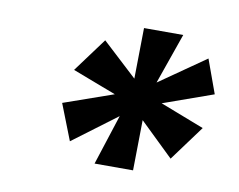

<svg xmlns="http://www.w3.org/2000/svg" viewBox="-52 -804 635 511"><g transform="rotate(10 265.5 -549.0)"><path d="M232 -360 276 -496 157 -407 119 -504 253 -551 135 -596 203 -688 297 -601 299 -738H405L357 -601L482 -688L515 -597L380 -549L499 -503L429 -408L338 -496L336 -360Z"/></g></svg>

Font: DM Sans 9pt Black
Style: Italic
Weight: 900
Italic angle: -10°
Version: Version 4.004;gftools[0.9.30]